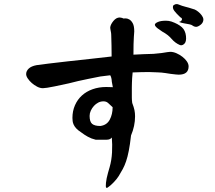

<svg xmlns="http://www.w3.org/2000/svg" viewBox="-20 -773 1040 928"><path d="M524.4 -254.9Q508.8 -269.5 501 -276.4Q493.2 -283.2 479.5 -283.2Q466.8 -283.2 455.1 -277.3Q443.4 -271.5 434.1 -261.2Q424.8 -251 418.9 -238.3Q413.1 -225.6 413.1 -212.9Q413.1 -184.6 425.3 -174.3Q437.5 -164.1 464.8 -164.1Q496.1 -168 510.3 -194.3Q524.4 -220.7 524.4 -254.9ZM613.3 -118.2Q608.4 -74.2 602.5 -44.4Q596.7 -14.6 589.4 6.8Q582 28.3 573.2 44.4Q564.5 60.5 553.7 78.1Q545.9 90.8 530.3 107.4Q514.6 124 500 133.8Q499 133.8 496.6 134.8Q494.1 135.7 493.2 133.8Q490.2 129.9 492.2 110.4Q494.1 90.8 502 62.5L509.8 35.2Q519.5 2 521.5 -36.6Q523.4 -75.2 520.5 -108.4Q512.7 -97.7 495.1 -97.7Q477.5 -97.7 460.9 -97.7H442.4Q421.9 -102.5 404.3 -112.3Q386.7 -122.1 373 -132.8Q356.4 -143.6 348.1 -152.8Q339.8 -162.1 335.9 -170.9Q332 -179.7 331.1 -187.5Q330.1 -195.3 330.1 -203.1Q330.1 -236.3 342.3 -264.2Q354.5 -292 376 -311.5Q397.5 -331.1 427.7 -341.8Q458 -352.5 493.2 -352.5Q501 -352.5 509.3 -352.1Q517.6 -351.6 525.4 -351.6L520.5 -377.9Q519.5 -398.4 512.7 -409.2L464.8 -403.3L406.2 -391.6Q380.9 -386.7 357.9 -381.3Q335 -376 312.5 -370.1L244.1 -355.5Q201.2 -346.7 187.5 -346.7Q173.8 -346.7 159.7 -354Q145.5 -361.3 133.8 -371.6Q122.1 -381.8 114.3 -393.6Q106.4 -405.3 106.4 -415Q106.4 -429.7 118.7 -441.4Q130.9 -453.1 156.2 -458Q174.8 -460.9 215.8 -465.8Q256.8 -470.7 308.6 -476.6Q360.4 -482.4 416 -488.3Q471.7 -494.1 519.5 -500Q519.5 -526.4 519 -552.2Q518.6 -578.1 517.6 -604.5Q517.6 -612.3 515.1 -623.5Q512.7 -634.8 512.7 -640.6Q514.6 -655.3 528.3 -671.9Q542 -688.5 558.6 -688.5Q562.5 -688.5 570.3 -686.5L576.2 -683.6Q578.1 -683.6 586.4 -684.1Q594.7 -684.6 604.5 -679.2Q614.3 -673.8 621.6 -660.6Q628.9 -647.5 628.9 -621.1Q627.9 -611.3 627 -594.7Q626 -581.1 625.5 -559.6Q625 -538.1 625 -508.8Q650.4 -510.7 674.8 -511.2Q699.2 -511.7 721.7 -512.7L760.7 -516.6Q795.9 -522.5 802.7 -522.5Q817.4 -522.5 833 -515.6Q848.6 -508.8 861.8 -498.5Q875 -488.3 883.3 -476.1Q891.6 -463.9 891.6 -452.1Q891.6 -412.1 843.8 -412.1Q838.9 -412.1 829.6 -413.1Q820.3 -414.1 804.7 -416L779.3 -419.9Q759.8 -422.9 740.7 -423.3Q721.7 -423.8 700.2 -424.8Q681.6 -424.8 662.6 -424.3Q643.6 -423.8 621.1 -422.9Q619.1 -407.2 618.7 -395.5Q618.2 -383.8 617.7 -373Q617.2 -362.3 617.2 -350.6Q617.2 -338.9 617.2 -324.2Q617.2 -313.5 617.2 -301.3Q617.2 -289.1 619.1 -275.4Q627 -254.9 629.9 -240.7Q632.8 -226.6 632.8 -210.9Q632.8 -164.1 613.3 -118.2ZM808.6 -668.9Q841.8 -657.2 858.9 -641.6Q876 -626 878.9 -598.6Q881.8 -571.3 870.6 -561Q859.4 -550.8 848.6 -555.7Q826.2 -565.4 809.1 -585.4Q792 -605.5 764.6 -620.1L742.2 -635.7Q728.5 -646.5 728.5 -653.3Q728.5 -660.2 742.7 -666.5Q756.8 -672.9 782.2 -672.9Q789.1 -672.9 795.4 -671.9Q801.8 -670.9 808.6 -668.9ZM961.9 -670.9Q959 -659.2 945.8 -650.4Q932.6 -641.6 924.8 -643.6Q917 -644.5 911.6 -648.9Q906.2 -653.3 896.5 -655.3Q882.8 -658.2 870.1 -660.2Q857.4 -662.1 844.7 -667Q855.5 -668.9 858.9 -676.8Q862.3 -684.6 851.6 -689.5Q832 -708 822.8 -720.2Q813.5 -732.4 816.4 -744.1Q818.4 -749 826.7 -752Q835 -754.9 843.8 -751Q860.4 -744.1 876.5 -740.2Q892.6 -736.3 913.1 -729.5Q919.9 -728.5 929.2 -722.7Q938.5 -716.8 946.8 -708.5Q955.1 -700.2 960 -690.4Q964.8 -680.7 961.9 -670.9Z"/></svg>

Font: JasonHandwriting1
Style: Regular
Weight: 400
Version: Version 1.48.20